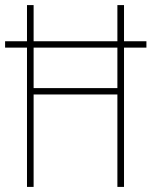

<svg xmlns="http://www.w3.org/2000/svg" viewBox="-20 -827 595 754"><path d="M86 -93V-640H0V-665H86V-807H112V-665H441V-807H467V-665H555V-640H467V-93H441V-456H112V-93ZM112 -481H441V-640H112Z"/></svg>

Font: Noto Sans Kannada UI Condensed Thin
Style: Regular
Weight: 100
Width: 3
Designer: Jelle Bosma - Monotype Design Team
Foundry: Monotype Imaging Inc.
Version: Version 2.005; ttfautohint (v1.8.4.7-5d5b)